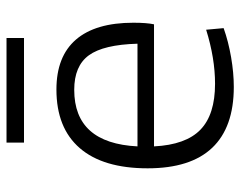

<svg xmlns="http://www.w3.org/2000/svg" viewBox="-96 -650 755 604"><g transform="rotate(-90 282.0 -348.5)"><path d="M310 9Q183 9 118.5 -59Q54 -127 54 -262Q54 -402 117.5 -475.5Q181 -549 302 -549Q406 -549 459 -487.5Q512 -426 512 -307Q512 -265 507 -242H123Q128 -142 175.5 -96Q223 -50 320 -50Q360 -50 402.5 -57Q445 -64 490 -78L495 -23Q453 -8 403.5 0.5Q354 9 310 9ZM301 -493Q133 -493 123 -294H446Q443 -401 409.5 -447Q376 -493 301 -493ZM135 -706H464V-651H135Z"/></g></svg>

Font: Encode Sans Wide
Style: Light
Weight: 300
Designer: Pablo Impallari, Andres Torresi
Foundry: Pablo Impallari, Andres Torresi
Version: Version 1.000; ttfautohint (v1.00) -l 8 -r 50 -G 200 -x 14 -